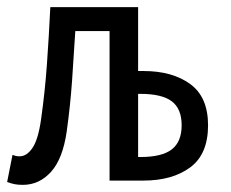

<svg xmlns="http://www.w3.org/2000/svg" viewBox="-27 -506 647 538"><path d="M37 12Q23 12 13.5 10Q4 8 -7 4L8 -72Q13 -70 17.5 -69Q22 -68 28 -68Q48 -68 64 -91.5Q80 -115 88 -171Q99 -249 104.5 -326Q110 -403 114 -486H360V-307H375Q456 -307 506 -270.5Q556 -234 556 -155Q556 -74 506 -37Q456 0 375 0H280V-419H184Q180 -352 175 -281Q170 -210 160 -138Q149 -61 116 -24.5Q83 12 37 12ZM360 -66H366Q427 -66 454.5 -87.5Q482 -109 482 -155Q482 -201 454.5 -222Q427 -243 366 -243H360Z"/></svg>

Font: Source Code Pro
Style: Regular
Weight: 400
Monospace: yes
Designer: Paul D. Hunt, Teo Tuominen
Foundry: Adobe Systems Incorporated
Version: Version 2.030;PS 1.000;hotconv 16.6.51;makeotf.lib2.5.65220